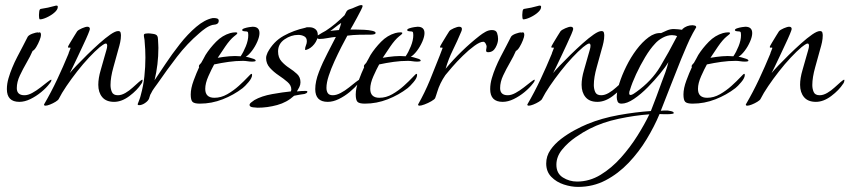

<svg xmlns="http://www.w3.org/2000/svg" viewBox="-20 -400 3336 754"><path d="M137 -324Q134 -324 133.5 -331.5Q133 -339 133 -341Q133 -344 134 -354Q135 -364 140 -365Q154 -367 168 -370Q182 -373 196 -377Q198 -378 202 -378Q207 -378 207 -373Q207 -362 193.5 -350.5Q180 -339 163.5 -331.5Q147 -324 137 -324ZM56 0Q7 0 7 -50Q7 -71 13.5 -93Q20 -115 28 -134Q37 -156 48 -177Q59 -198 70 -219Q75 -228 79.5 -237.5Q84 -247 89 -256Q94 -263 108 -268Q122 -273 130 -273Q131 -273 130 -272.5Q129 -272 129 -272Q129 -272 129.5 -272Q130 -272 130 -271Q132 -273 135 -273Q139 -273 140 -269.5Q141 -266 141 -263Q141 -256 135.5 -242Q130 -228 122.5 -215.5Q115 -203 108 -200Q99 -179 84.5 -154Q70 -129 58 -103.5Q46 -78 46 -54Q46 -26 76 -26Q90 -26 106.5 -35Q123 -44 139 -56.5Q155 -69 166.5 -78Q178 -87 181 -87Q182 -87 182 -86.5Q182 -86 182 -86Q182 -82 179 -77.5Q176 -73 174 -71Q162 -55 142 -38.5Q122 -22 99.5 -11Q77 0 56 0Z M159 15Q152 15 153 10Q181 -38 204.5 -88Q228 -138 249 -189Q249 -191 253 -200.5Q257 -210 257 -211Q257 -214 252 -213Q247 -212 247 -216Q247 -218 255 -231.5Q263 -245 272 -259.5Q281 -274 283 -277Q288 -283 302 -289Q316 -295 323 -295Q333 -295 333 -286Q333 -283 326 -266Q319 -249 308 -226Q297 -203 286 -179Q275 -155 266 -137Q257 -119 254 -113Q262 -123 280.5 -142.5Q299 -162 322.5 -185Q346 -208 370 -229.5Q394 -251 413.5 -264.5Q433 -278 444 -278Q452 -278 453.5 -272Q455 -266 455 -261Q455 -248 452 -234Q449 -220 445 -207Q437 -177 425.5 -136.5Q414 -96 414 -66Q414 -51 419.5 -38.5Q425 -26 443 -26Q457 -26 472.5 -35Q488 -44 501.5 -56.5Q515 -69 525.5 -78Q536 -87 539 -87Q540 -87 540 -85Q540 -82 538.5 -77.5Q537 -73 535 -71Q519 -46 488.5 -23Q458 0 428 0Q397 0 381.5 -18.5Q366 -37 366 -67Q366 -93 375.5 -125Q385 -157 392 -183Q394 -191 397.5 -202Q401 -213 401 -221Q401 -223 400 -226Q399 -229 396 -229Q391 -229 383.5 -223.5Q376 -218 372 -215Q353 -199 329.5 -174Q306 -149 283 -119.5Q260 -90 241 -62Q222 -34 211 -12Q209 -7 198.5 -0.5Q188 6 176.5 10.5Q165 15 159 15Z M526 13Q525 13 523 12.5Q521 12 521 11V8Q524 0 527.5 -9Q531 -18 533 -27Q543 -63 547 -100Q551 -137 551 -174Q551 -206 548 -237Q548 -243 546.5 -249.5Q545 -256 545 -262Q545 -267 551.5 -268Q558 -269 562 -269Q568 -269 581.5 -267Q595 -265 598 -258Q600 -255 600.5 -245Q601 -235 601.5 -225Q602 -215 602 -212Q602 -147 587 -85Q604 -110 629.5 -148.5Q655 -187 686 -226.5Q717 -266 750.5 -294.5Q784 -323 815 -329H823Q828 -329 833.5 -327Q839 -325 839 -318Q839 -307 827 -304Q824 -303 820.5 -303Q817 -303 814 -302Q800 -298 786.5 -288.5Q773 -279 762 -269Q715 -229 675 -177Q635 -125 600 -74Q593 -64 585.5 -54Q578 -44 573 -33Q570 -29 568.5 -23Q567 -17 565 -12Q561 -3 549 5Q537 13 526 13Z M765 7Q743 7 736 0Q729 -7 729 -29Q729 -53 740.5 -84Q752 -115 762 -136Q762 -137 761.5 -137.5Q761 -138 761 -139Q761 -144 764.5 -147Q768 -150 770 -153Q775 -161 779 -169Q783 -177 787 -184Q804 -211 828.5 -236Q853 -261 884 -270Q895 -273 905 -273Q907 -273 909.5 -272.5Q912 -272 912 -270Q912 -267 906.5 -263Q901 -259 899 -257Q883 -244 864.5 -217Q846 -190 835 -173Q858 -177 880.5 -179Q903 -181 925 -179Q936 -195 945.5 -218.5Q955 -242 955 -262Q955 -273 952.5 -275Q950 -277 941 -277Q939 -277 935 -278Q931 -279 931 -282Q931 -286 940 -289Q949 -292 959 -293.5Q969 -295 972 -295Q999 -295 999 -270Q999 -256 990.5 -236.5Q982 -217 969.5 -200.5Q957 -184 945 -177Q948 -177 957.5 -174.5Q967 -172 975.5 -169Q984 -166 984 -162Q984 -159 978 -158.5Q972 -158 970 -158Q961 -158 952 -159.5Q943 -161 934 -161Q906 -161 877.5 -157Q849 -153 821 -147Q811 -129 798.5 -101Q786 -73 786 -51Q786 -16 822 -16Q848 -16 872.5 -30Q897 -44 918 -63Q939 -82 952 -96Q965 -110 967 -110Q970 -110 970 -106Q970 -94 956 -77.5Q942 -61 933 -54Q898 -27 854.5 -10Q811 7 765 7Z M992 23Q988 23 974 21.5Q960 20 960 12Q960 7 967.5 1.5Q975 -4 979 -7Q1007 -23 1049 -30.5Q1091 -38 1122 -41Q1124 -45 1124 -49Q1124 -65 1109 -78Q1094 -91 1074.5 -104Q1055 -117 1040 -133.5Q1025 -150 1025 -172Q1025 -178 1027 -183.5Q1029 -189 1031 -194Q1054 -237 1093.5 -259Q1133 -281 1179 -291Q1183 -293 1187 -293Q1191 -293 1195 -293Q1209 -293 1218.5 -285.5Q1228 -278 1228 -263Q1228 -244 1214 -226.5Q1200 -209 1182 -204H1179Q1178 -204 1178 -206Q1178 -214 1181.5 -222Q1185 -230 1185 -238Q1185 -252 1174.5 -257.5Q1164 -263 1151 -263Q1123 -263 1097.5 -245.5Q1072 -228 1072 -198Q1072 -174 1085.5 -159Q1099 -144 1116 -133Q1133 -122 1146.5 -109.5Q1160 -97 1160 -77Q1160 -67 1155.5 -58Q1151 -49 1146 -41Q1155 -42 1163.5 -42.5Q1172 -43 1181 -43Q1187 -43 1187 -40Q1187 -36 1183 -34Q1179 -32 1176 -31Q1166 -30 1156 -28Q1146 -26 1135 -24Q1107 2 1068.5 12.5Q1030 23 992 23Z M1267 0Q1218 0 1218 -50Q1218 -80 1232.5 -117.5Q1247 -155 1266.5 -192Q1286 -229 1299 -255Q1285 -254 1266.5 -250.5Q1248 -247 1235 -247Q1231 -247 1227.5 -248.5Q1224 -250 1224 -254Q1224 -260 1230 -262Q1237 -267 1244.5 -271Q1252 -275 1259 -279Q1279 -292 1297.5 -307.5Q1316 -323 1333 -340Q1337 -348 1340.5 -354.5Q1344 -361 1354 -364Q1362 -366 1377 -373Q1392 -380 1399 -380Q1404 -380 1404 -376Q1404 -373 1397.5 -360Q1391 -347 1382 -330.5Q1373 -314 1365.5 -300.5Q1358 -287 1356 -284Q1362 -284 1377.5 -284Q1393 -284 1411 -283Q1429 -282 1442 -279Q1455 -276 1455 -271Q1455 -267 1449.5 -265.5Q1444 -264 1438 -264Q1414 -264 1390.5 -263.5Q1367 -263 1344 -260Q1334 -242 1320.5 -215.5Q1307 -189 1293.5 -159.5Q1280 -130 1271 -102.5Q1262 -75 1262 -55Q1262 -42 1267.5 -34Q1273 -26 1287 -26Q1301 -26 1318 -35Q1335 -44 1350.5 -56.5Q1366 -69 1377.5 -78Q1389 -87 1392 -87Q1393 -87 1393 -86.5Q1393 -86 1393 -86Q1393 -82 1390.5 -77.5Q1388 -73 1386 -71Q1373 -55 1353 -38.5Q1333 -22 1310.5 -11Q1288 0 1267 0ZM1277 -278Q1286 -280 1294.5 -280.5Q1303 -281 1311 -282Q1314 -289 1316 -296Q1318 -303 1320 -310Q1309 -303 1298.5 -294.5Q1288 -286 1277 -278Z M1413 7Q1391 7 1384 0Q1377 -7 1377 -29Q1377 -53 1388.5 -84Q1400 -115 1410 -136Q1410 -137 1409.5 -137.5Q1409 -138 1409 -139Q1409 -144 1412.5 -147Q1416 -150 1418 -153Q1423 -161 1427 -169Q1431 -177 1435 -184Q1452 -211 1476.5 -236Q1501 -261 1532 -270Q1543 -273 1553 -273Q1555 -273 1557.5 -272.5Q1560 -272 1560 -270Q1560 -267 1554.5 -263Q1549 -259 1547 -257Q1531 -244 1512.5 -217Q1494 -190 1483 -173Q1506 -177 1528.5 -179Q1551 -181 1573 -179Q1584 -195 1593.5 -218.5Q1603 -242 1603 -262Q1603 -273 1600.5 -275Q1598 -277 1589 -277Q1587 -277 1583 -278Q1579 -279 1579 -282Q1579 -286 1588 -289Q1597 -292 1607 -293.5Q1617 -295 1620 -295Q1647 -295 1647 -270Q1647 -256 1638.5 -236.5Q1630 -217 1617.5 -200.5Q1605 -184 1593 -177Q1596 -177 1605.5 -174.5Q1615 -172 1623.5 -169Q1632 -166 1632 -162Q1632 -159 1626 -158.5Q1620 -158 1618 -158Q1609 -158 1600 -159.5Q1591 -161 1582 -161Q1554 -161 1525.5 -157Q1497 -153 1469 -147Q1459 -129 1446.5 -101Q1434 -73 1434 -51Q1434 -16 1470 -16Q1496 -16 1520.5 -30Q1545 -44 1566 -63Q1587 -82 1600 -96Q1613 -110 1615 -110Q1618 -110 1618 -106Q1618 -94 1604 -77.5Q1590 -61 1581 -54Q1546 -27 1502.5 -10Q1459 7 1413 7Z M1628 15Q1621 15 1622 10Q1648 -36 1668 -84.5Q1688 -133 1707 -182L1718 -211Q1718 -214 1713 -213Q1708 -212 1708 -216Q1708 -218 1716 -231.5Q1724 -245 1733 -259.5Q1742 -274 1744 -277Q1748 -283 1762 -289Q1776 -295 1783 -295Q1794 -295 1794 -286Q1794 -283 1793 -280Q1792 -277 1791 -275Q1776 -239 1758.5 -203.5Q1741 -168 1730 -130Q1759 -165 1793.5 -198.5Q1828 -232 1864 -260Q1874 -268 1886.5 -275Q1899 -282 1912 -282Q1928 -282 1932 -270.5Q1936 -259 1936 -247Q1936 -231 1926 -213Q1916 -195 1897 -195Q1889 -195 1889 -201Q1889 -206 1890 -209.5Q1891 -213 1891 -217Q1891 -222 1887 -229Q1883 -236 1878 -236Q1865 -236 1843 -220Q1821 -204 1797.5 -181Q1774 -158 1755.5 -136.5Q1737 -115 1729 -105Q1718 -89 1710 -72.5Q1702 -56 1697 -39Q1695 -33 1693 -26.5Q1691 -20 1689 -15Q1687 -10 1674 -2.5Q1661 5 1647.5 10Q1634 15 1628 15Z M2035 -324Q2032 -324 2031.5 -331.5Q2031 -339 2031 -341Q2031 -344 2032 -354Q2033 -364 2038 -365Q2052 -367 2066 -370Q2080 -373 2094 -377Q2096 -378 2100 -378Q2105 -378 2105 -373Q2105 -362 2091.5 -350.5Q2078 -339 2061.5 -331.5Q2045 -324 2035 -324ZM1954 0Q1905 0 1905 -50Q1905 -71 1911.5 -93Q1918 -115 1926 -134Q1935 -156 1946 -177Q1957 -198 1968 -219Q1973 -228 1977.5 -237.5Q1982 -247 1987 -256Q1992 -263 2006 -268Q2020 -273 2028 -273Q2029 -273 2028 -272.5Q2027 -272 2027 -272Q2027 -272 2027.5 -272Q2028 -272 2028 -271Q2030 -273 2033 -273Q2037 -273 2038 -269.5Q2039 -266 2039 -263Q2039 -256 2033.5 -242Q2028 -228 2020.5 -215.5Q2013 -203 2006 -200Q1997 -179 1982.5 -154Q1968 -129 1956 -103.5Q1944 -78 1944 -54Q1944 -26 1974 -26Q1988 -26 2004.5 -35Q2021 -44 2037 -56.5Q2053 -69 2064.5 -78Q2076 -87 2079 -87Q2080 -87 2080 -86.5Q2080 -86 2080 -86Q2080 -82 2077 -77.5Q2074 -73 2072 -71Q2060 -55 2040 -38.5Q2020 -22 1997.5 -11Q1975 0 1954 0Z M2057 15Q2050 15 2051 10Q2079 -38 2102.5 -88Q2126 -138 2147 -189Q2147 -191 2151 -200.5Q2155 -210 2155 -211Q2155 -214 2150 -213Q2145 -212 2145 -216Q2145 -218 2153 -231.5Q2161 -245 2170 -259.5Q2179 -274 2181 -277Q2186 -283 2200 -289Q2214 -295 2221 -295Q2231 -295 2231 -286Q2231 -283 2224 -266Q2217 -249 2206 -226Q2195 -203 2184 -179Q2173 -155 2164 -137Q2155 -119 2152 -113Q2160 -123 2178.5 -142.5Q2197 -162 2220.5 -185Q2244 -208 2268 -229.5Q2292 -251 2311.5 -264.5Q2331 -278 2342 -278Q2350 -278 2351.5 -272Q2353 -266 2353 -261Q2353 -248 2350 -234Q2347 -220 2343 -207Q2335 -177 2323.5 -136.5Q2312 -96 2312 -66Q2312 -51 2317.5 -38.5Q2323 -26 2341 -26Q2355 -26 2370.5 -35Q2386 -44 2399.5 -56.5Q2413 -69 2423.5 -78Q2434 -87 2437 -87Q2438 -87 2438 -85Q2438 -82 2436.5 -77.5Q2435 -73 2433 -71Q2417 -46 2386.5 -23Q2356 0 2326 0Q2295 0 2279.5 -18.5Q2264 -37 2264 -67Q2264 -93 2273.5 -125Q2283 -157 2290 -183Q2292 -191 2295.5 -202Q2299 -213 2299 -221Q2299 -223 2298 -226Q2297 -229 2294 -229Q2289 -229 2281.5 -223.5Q2274 -218 2270 -215Q2251 -199 2227.5 -174Q2204 -149 2181 -119.5Q2158 -90 2139 -62Q2120 -34 2109 -12Q2107 -7 2096.5 -0.5Q2086 6 2074.5 10.5Q2063 15 2057 15Z M2250 334Q2223 334 2194 324.5Q2165 315 2145 294.5Q2125 274 2125 242Q2125 213 2141.5 189Q2158 165 2183.5 145.5Q2209 126 2237 111Q2265 96 2287 87Q2343 64 2409.5 52Q2476 40 2536 36Q2547 8 2557.5 -20Q2568 -48 2578 -76Q2586 -96 2593 -116Q2600 -136 2605 -156Q2595 -139 2573 -112Q2551 -85 2524 -57.5Q2497 -30 2469.5 -11.5Q2442 7 2421 7Q2409 7 2405.5 -1Q2402 -9 2402 -19Q2402 -40 2412 -72Q2422 -104 2439.5 -139.5Q2457 -175 2479.5 -205Q2502 -235 2527 -253.5Q2552 -272 2576 -270Q2588 -276 2600.5 -281Q2613 -286 2626 -286Q2634 -286 2642.5 -285Q2651 -284 2659 -283L2660 -286Q2677 -301 2700 -301Q2703 -301 2708.5 -299.5Q2714 -298 2714 -293Q2714 -292 2713.5 -291.5Q2713 -291 2713 -291L2701 -270Q2688 -246 2677 -220Q2666 -194 2655 -168Q2635 -118 2615 -67Q2595 -16 2575 35Q2582 34 2588.5 34Q2595 34 2602 34Q2605 34 2615.5 36.5Q2626 39 2626 44Q2626 47 2613 48Q2600 49 2587 48.5Q2574 48 2573 48H2570Q2550 96 2519.5 146.5Q2489 197 2448.5 239.5Q2408 282 2358.5 308Q2309 334 2250 334ZM2456 -27Q2461 -27 2468 -31.5Q2475 -36 2479 -39Q2539 -82 2572.5 -138Q2606 -194 2639 -258Q2635 -260 2629.5 -261Q2624 -262 2619 -262Q2601 -262 2582.5 -252Q2564 -242 2552 -228Q2533 -208 2513.5 -175.5Q2494 -143 2478 -108.5Q2462 -74 2454 -47Q2451 -41 2451 -34Q2451 -27 2456 -27ZM2246 313Q2295 313 2338.5 286.5Q2382 260 2418.5 219Q2455 178 2483.5 132.5Q2512 87 2530 49Q2473 53 2409.5 66.5Q2346 80 2295 106Q2271 118 2240.5 139Q2210 160 2187.5 187.5Q2165 215 2165 247Q2165 281 2190.5 297Q2216 313 2246 313Z M2700 7Q2678 7 2671 0Q2664 -7 2664 -29Q2664 -53 2675.5 -84Q2687 -115 2697 -136Q2697 -137 2696.5 -137.5Q2696 -138 2696 -139Q2696 -144 2699.5 -147Q2703 -150 2705 -153Q2710 -161 2714 -169Q2718 -177 2722 -184Q2739 -211 2763.5 -236Q2788 -261 2819 -270Q2830 -273 2840 -273Q2842 -273 2844.5 -272.5Q2847 -272 2847 -270Q2847 -267 2841.5 -263Q2836 -259 2834 -257Q2818 -244 2799.5 -217Q2781 -190 2770 -173Q2793 -177 2815.5 -179Q2838 -181 2860 -179Q2871 -195 2880.5 -218.5Q2890 -242 2890 -262Q2890 -273 2887.5 -275Q2885 -277 2876 -277Q2874 -277 2870 -278Q2866 -279 2866 -282Q2866 -286 2875 -289Q2884 -292 2894 -293.5Q2904 -295 2907 -295Q2934 -295 2934 -270Q2934 -256 2925.5 -236.5Q2917 -217 2904.5 -200.5Q2892 -184 2880 -177Q2883 -177 2892.5 -174.5Q2902 -172 2910.5 -169Q2919 -166 2919 -162Q2919 -159 2913 -158.5Q2907 -158 2905 -158Q2896 -158 2887 -159.5Q2878 -161 2869 -161Q2841 -161 2812.5 -157Q2784 -153 2756 -147Q2746 -129 2733.5 -101Q2721 -73 2721 -51Q2721 -16 2757 -16Q2783 -16 2807.5 -30Q2832 -44 2853 -63Q2874 -82 2887 -96Q2900 -110 2902 -110Q2905 -110 2905 -106Q2905 -94 2891 -77.5Q2877 -61 2868 -54Q2833 -27 2789.5 -10Q2746 7 2700 7Z M2915 15Q2908 15 2909 10Q2937 -38 2960.5 -88Q2984 -138 3005 -189Q3005 -191 3009 -200.5Q3013 -210 3013 -211Q3013 -214 3008 -213Q3003 -212 3003 -216Q3003 -218 3011 -231.5Q3019 -245 3028 -259.5Q3037 -274 3039 -277Q3044 -283 3058 -289Q3072 -295 3079 -295Q3089 -295 3089 -286Q3089 -283 3082 -266Q3075 -249 3064 -226Q3053 -203 3042 -179Q3031 -155 3022 -137Q3013 -119 3010 -113Q3018 -123 3036.5 -142.5Q3055 -162 3078.5 -185Q3102 -208 3126 -229.5Q3150 -251 3169.5 -264.5Q3189 -278 3200 -278Q3208 -278 3209.5 -272Q3211 -266 3211 -261Q3211 -248 3208 -234Q3205 -220 3201 -207Q3193 -177 3181.5 -136.5Q3170 -96 3170 -66Q3170 -51 3175.5 -38.5Q3181 -26 3199 -26Q3213 -26 3228.5 -35Q3244 -44 3257.5 -56.5Q3271 -69 3281.5 -78Q3292 -87 3295 -87Q3296 -87 3296 -85Q3296 -82 3294.5 -77.5Q3293 -73 3291 -71Q3275 -46 3244.5 -23Q3214 0 3184 0Q3153 0 3137.5 -18.5Q3122 -37 3122 -67Q3122 -93 3131.5 -125Q3141 -157 3148 -183Q3150 -191 3153.5 -202Q3157 -213 3157 -221Q3157 -223 3156 -226Q3155 -229 3152 -229Q3147 -229 3139.5 -223.5Q3132 -218 3128 -215Q3109 -199 3085.5 -174Q3062 -149 3039 -119.5Q3016 -90 2997 -62Q2978 -34 2967 -12Q2965 -7 2954.5 -0.5Q2944 6 2932.5 10.5Q2921 15 2915 15Z"/></svg>

Font: Bonheur Royale
Style: Regular
Weight: 400
Designer: Robert E. Leuschke
Foundry: Robert E. Leuschke
Version: Version 1.010; ttfautohint (v1.8.3)